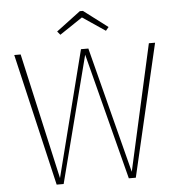

<svg xmlns="http://www.w3.org/2000/svg" viewBox="-58 -932 913 986"><g transform="rotate(-5 398.0 -438.5)"><path d="M761 -682 602 0H566L398 -652L230 0H194L35 -682H68L214 -32L379 -682H417L584 -32L729 -682ZM280 -765 265 -783 390 -877H406L530 -783L515 -765L398 -844Z"/></g></svg>

Font: Firava
Style: Regular
Weight: 400
Designer: Carrois Corporate & Edenspiekermann AG
Foundry: Greg Finn Gibson
Version: Version 5.000